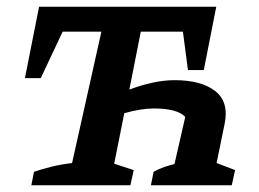

<svg xmlns="http://www.w3.org/2000/svg" viewBox="-20 -550 769 570"><path d="M73 0 81 -40Q104 -48 132.5 -55Q161 -62 194 -66L281 -456H166L101 -318H54L96 -530H622L585 -342H538L523 -456H398L364 -284Q398 -297 432.5 -304.5Q467 -312 498 -312Q577 -312 618.5 -280Q660 -248 647 -183L623 -66L678 -45L668 0H428L436 -40Q452 -49 468.5 -54.5Q485 -60 498 -63L530 -203Q506 -228 437 -228Q399 -228 349 -214L319 -64L377 -45L367 0Z"/></svg>

Font: Piazzolla SC SemiBold
Style: Italic
Weight: 600
Italic angle: -11.3°
Designer: Juan Pablo del Peral
Foundry: Huerta Tipografica
Version: Version 1.330